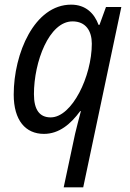

<svg xmlns="http://www.w3.org/2000/svg" viewBox="-20 -566 561 826"><path d="M303 10 254 240H338L502 -536H436L408 -459H404C386 -508 349 -546 286 -546C128 -546 39 -336 39 -159C39 -48 90 10 169 10C234 10 284 -32 325 -88H328C320 -57 308 -13 303 10ZM198 -61C150 -61 126 -94 126 -161C126 -300 191 -474 292 -474C349 -474 375 -433 375 -378C375 -238 290 -61 198 -61Z"/></svg>

Font: Noto Sans SemiCondensed
Style: Italic
Weight: 400
Width: 4
Italic angle: -12°
Designer: Monotype Design Team
Foundry: Monotype Imaging Inc.
Version: Version 2.013